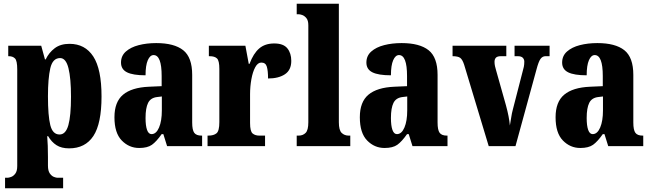

<svg xmlns="http://www.w3.org/2000/svg" viewBox="-20 -780 3475 1025"><path d="M7 225V169H20Q27 169 39.5 164.5Q52 160 62 146.5Q72 133 72 106V-409Q72 -456 60 -468Q48 -480 27 -480H24V-536H200L220 -463H224Q241 -499 272 -522.5Q303 -546 351 -546Q434 -546 478 -478.5Q522 -411 522 -265Q522 -120 478.5 -54Q435 12 349 12Q308 12 281.5 -5Q255 -22 237 -53H232Q234 -29 235 -1.5Q236 26 236 58V104Q236 132 246 146Q256 160 268 164.5Q280 169 287 169H317V225ZM298 -62Q331 -62 345 -112Q359 -162 359 -264Q359 -362 345.5 -416Q332 -470 301 -470Q261 -470 248.5 -415.5Q236 -361 236 -266Q236 -162 248.5 -112Q261 -62 298 -62Z M723 10Q669 10 630 -30Q591 -70 591 -154Q591 -236 637 -274.5Q683 -313 775 -317L843 -320V-374Q843 -486 800 -486Q781 -486 769 -458.5Q757 -431 757 -378Q690 -378 658 -394Q626 -410 626 -446Q626 -482 652 -505Q678 -528 720.5 -539Q763 -550 814 -550Q910 -550 958 -512Q1006 -474 1006 -380V-126Q1006 -86 1017 -71Q1028 -56 1056 -56H1059V0H872L852 -64H843Q815 -24 791 -7Q767 10 723 10ZM789 -64Q814 -64 829 -99Q844 -134 844 -191V-265L819 -262Q784 -258 770.5 -230.5Q757 -203 757 -150Q757 -109 765 -86.5Q773 -64 789 -64Z M1088 0V-56H1092Q1121 -56 1136 -68.5Q1151 -81 1151 -128V-412Q1151 -456 1138.5 -468Q1126 -480 1099 -480H1095V-536H1290L1308 -439H1312Q1333 -495 1364 -521.5Q1395 -548 1444 -548Q1493 -548 1514 -522Q1535 -496 1535 -455Q1535 -406 1501 -383.5Q1467 -361 1411 -361Q1411 -402 1404.5 -424Q1398 -446 1375 -446Q1356 -446 1342.5 -421Q1329 -396 1322 -357Q1315 -318 1315 -277V-123Q1315 -79 1328.5 -67.5Q1342 -56 1365 -56H1395V0Z M1564 0V-56H1574Q1597 -56 1611.5 -70.5Q1626 -85 1626 -127V-645Q1626 -671 1615.5 -683.5Q1605 -696 1593 -700Q1581 -704 1574 -704H1564V-760H1789V-127Q1789 -85 1804 -70.5Q1819 -56 1842 -56H1850V0Z M2033 10Q1979 10 1940 -30Q1901 -70 1901 -154Q1901 -236 1947 -274.5Q1993 -313 2085 -317L2153 -320V-374Q2153 -486 2110 -486Q2091 -486 2079 -458.5Q2067 -431 2067 -378Q2000 -378 1968 -394Q1936 -410 1936 -446Q1936 -482 1962 -505Q1988 -528 2030.5 -539Q2073 -550 2124 -550Q2220 -550 2268 -512Q2316 -474 2316 -380V-126Q2316 -86 2327 -71Q2338 -56 2366 -56H2369V0H2182L2162 -64H2153Q2125 -24 2101 -7Q2077 10 2033 10ZM2099 -64Q2124 -64 2139 -99Q2154 -134 2154 -191V-265L2129 -262Q2094 -258 2080.5 -230.5Q2067 -203 2067 -150Q2067 -109 2075 -86.5Q2083 -64 2099 -64Z M2458 -434Q2449 -462 2437 -471Q2425 -480 2396 -480V-536H2683V-480H2654Q2635 -480 2627.5 -472Q2620 -464 2620 -450Q2620 -438 2622.5 -427Q2625 -416 2628 -406L2681 -218Q2698 -156 2702 -110Q2706 -130 2709 -152Q2712 -174 2718 -196L2769 -394Q2774 -411 2776.5 -423.5Q2779 -436 2779 -451Q2779 -463 2771 -471.5Q2763 -480 2744 -480H2727V-536H2914V-480H2892Q2876 -480 2865.5 -465.5Q2855 -451 2844 -409L2732 0H2589Z M3078 10Q3024 10 2985 -30Q2946 -70 2946 -154Q2946 -236 2992 -274.5Q3038 -313 3130 -317L3198 -320V-374Q3198 -486 3155 -486Q3136 -486 3124 -458.5Q3112 -431 3112 -378Q3045 -378 3013 -394Q2981 -410 2981 -446Q2981 -482 3007 -505Q3033 -528 3075.5 -539Q3118 -550 3169 -550Q3265 -550 3313 -512Q3361 -474 3361 -380V-126Q3361 -86 3372 -71Q3383 -56 3411 -56H3414V0H3227L3207 -64H3198Q3170 -24 3146 -7Q3122 10 3078 10ZM3144 -64Q3169 -64 3184 -99Q3199 -134 3199 -191V-265L3174 -262Q3139 -258 3125.5 -230.5Q3112 -203 3112 -150Q3112 -109 3120 -86.5Q3128 -64 3144 -64Z"/></svg>

Font: Noto Serif Tamil ExtraCondensed Black
Style: Italic
Weight: 900
Width: 2
Italic angle: -12°
Designer: Indian Type Foundry, Tom Grace, and the Monotype Design Team
Foundry: Monotype Imaging Inc.
Version: Version 2.003; ttfautohint (v1.8.4.7-5d5b)